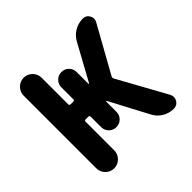

<svg xmlns="http://www.w3.org/2000/svg" viewBox="-179 -938 1100 1100"><g transform="rotate(-45 370.5 -388.0)"><path d="M79.1 -681.6Q79.1 -711.9 100.6 -733.4Q122.1 -754.9 151.9 -754.9Q181.6 -754.9 203.1 -733.4Q224.6 -711.9 224.6 -681.6V-466.8Q224.6 -457 234.4 -457H255.9Q265.6 -457 265.6 -466.8V-562.5Q265.6 -588.9 283.7 -606.9Q301.8 -625 327.6 -625Q353.5 -625 371.6 -606.9Q389.6 -588.9 389.6 -562.5V-468.8Q389.6 -466.8 391.6 -466.3Q393.6 -465.8 394.5 -467.8L513.7 -685.5Q531.2 -717.8 562.5 -736.3Q593.8 -754.9 630.9 -754.9Q657.2 -754.9 669.9 -732.4Q676.8 -720.7 676.8 -709Q676.8 -697.3 670.9 -686.5L513.7 -404.3Q508.8 -395.5 513.7 -386.7L676.8 -90.8Q682.6 -79.1 682.6 -67.4Q682.6 -55.7 675.8 -43.9Q662.1 -20.5 634.8 -20.5Q597.7 -20.5 565.9 -39.6Q534.2 -58.6 517.6 -91.8L394.5 -324.2Q393.6 -326.2 391.6 -325.7Q389.6 -325.2 389.6 -323.2V-240.2Q389.6 -214.8 371.6 -196.8Q353.5 -178.7 327.6 -178.7Q301.8 -178.7 283.7 -196.8Q265.6 -214.8 265.6 -240.2V-325.2Q265.6 -335 255.9 -335H234.4Q224.6 -335 224.6 -325.2V-93.8Q224.6 -63.5 203.1 -42Q181.6 -20.5 151.9 -20.5Q122.1 -20.5 100.6 -42Q79.1 -63.5 79.1 -93.8Z"/></g></svg>

Font: Gen Jyuu GothicX Bold
Style: Bold
Weight: 700
Designer: Ryoko NISHIZUKA (kana &amp; ideographs); Paul D. Hunt (Latin, Greek &amp; Cyrillic); Wenlong ZHANG (bopomofo); Sandoll C
Version: Version 1.058.20140828